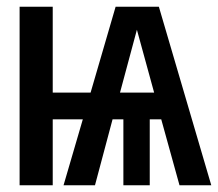

<svg xmlns="http://www.w3.org/2000/svg" viewBox="-20 -548 645 568"><path d="M457 -195H423V0H345V-195H313L261 0H168L225 -195H136V0H38V-528H136V-274H248L322 -528H450L605 0H511ZM436 -274 385 -460 335 -274Z"/></svg>

Font: Fira Mono Medium
Style: Regular
Weight: 500
Designer: Carrois Corporate & Edenspiekermann AG
Foundry: Carrois Corporate GbR & Edenspiekermann AG
Version: Version 3.206